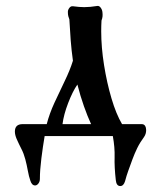

<svg xmlns="http://www.w3.org/2000/svg" viewBox="-20 -457 541 645"><path d="M320 -352Q320 -298 329.5 -238.5Q339 -179 354.5 -126.5Q370 -74 390 -40H456Q464 -40 467.5 -34Q471 -28 471 -20Q471 -7 464 3Q450 22 441 40.5Q432 59 425 78Q417 100 411 116.5Q405 133 400 152Q395 168 384 168Q371 168 369 148Q364 104 365 71Q366 38 359 0H130Q124 35 119 75Q114 115 114 144Q114 153 109 159.5Q104 166 98 166Q87 166 82 150Q77 136 73.5 116.5Q70 97 65 78Q60 59 52 43.5Q44 28 36 10Q30 -4 30 -15Q30 -40 56 -40H137Q146 -75 163 -112Q180 -149 197.5 -185Q215 -221 225 -253Q220 -289 217.5 -321.5Q215 -354 213 -392Q211 -397 209.5 -402.5Q208 -408 208 -417Q208 -424 213 -430.5Q218 -437 225 -436Q247 -433 263 -433Q273 -433 283.5 -434Q294 -435 307 -437Q313 -438 318 -431.5Q323 -425 324 -417Q325 -409 324.5 -402.5Q324 -396 321 -388Q320 -371 320 -352ZM286 -40Q274 -66 262 -100Q250 -134 240 -173Q224 -150 209 -111Q194 -72 190 -40Z"/></svg>

Font: Triodion
Style: Regular
Weight: 400
Version: Version 1.201; ttfautohint (v1.8.4.7-5d5b)